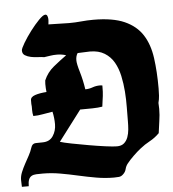

<svg xmlns="http://www.w3.org/2000/svg" viewBox="-52 -750 728 809"><g transform="rotate(-5 312.5 -345.0)"><path d="M169 -702Q175 -702 177.5 -696.5Q180 -691 180.5 -684Q181 -677 180 -670Q179 -663 179 -660Q201 -660 222.5 -659Q244 -658 266 -658Q292 -658 317.5 -660.5Q343 -663 369 -663Q451 -663 500.5 -641Q550 -619 576 -578.5Q602 -538 610 -480Q618 -422 618 -351Q618 -336 617 -320.5Q616 -305 612 -290L613 -265Q613 -239 609 -214Q605 -189 602 -163Q583 -144 561.5 -132.5Q540 -121 520 -105Q506 -94 489 -77.5Q472 -61 461 -47Q453 -37 450 -24.5Q447 -12 437 -3Q429 5 419 6Q409 7 398 7Q361 7 323.5 0.5Q286 -6 248.5 -14.5Q211 -23 174 -29.5Q137 -36 101 -36Q85 -36 73 -35.5Q61 -35 53 -30.5Q45 -26 41 -16Q37 -6 37 12H8L7 -17Q7 -33 14 -50Q21 -67 30 -83.5Q39 -100 48 -116.5Q57 -133 62 -149Q67 -166 82 -166.5Q97 -167 111 -167Q141 -167 155.5 -189Q170 -211 170 -239Q170 -265 164 -292Q143 -289 122.5 -285Q102 -281 82 -281Q79 -293 79 -306Q79 -318 79 -321.5Q79 -325 78.5 -327Q78 -329 78 -332.5Q78 -336 78 -348Q78 -362 97.5 -368.5Q117 -375 146 -377Q145 -385 144.5 -393.5Q144 -402 144 -411L145 -426Q159 -459 186.5 -481.5Q214 -504 242 -524Q224 -530 203 -530Q189 -530 176 -528Q163 -526 149 -524Q139 -526 123.5 -526.5Q108 -527 93.5 -530Q79 -533 68.5 -539.5Q58 -546 58 -560Q58 -568 72 -591.5Q86 -615 104.5 -639.5Q123 -664 141.5 -683Q160 -702 169 -702ZM310 -374Q326 -374 341 -379.5Q356 -385 373 -385L383 -384Q383 -367 382.5 -357.5Q382 -348 381 -339.5Q380 -331 378.5 -321.5Q377 -312 375 -295Q358 -292 333 -291.5Q308 -291 281 -291L184 -163Q199 -158 232.5 -151.5Q266 -145 303 -138.5Q340 -132 373.5 -127.5Q407 -123 422 -123Q441 -123 452 -132.5Q463 -142 468.5 -157Q474 -172 475.5 -189.5Q477 -207 477 -224Q477 -250 477.5 -283Q478 -316 475.5 -350Q473 -384 466 -416.5Q459 -449 444.5 -474.5Q430 -500 405 -515.5Q380 -531 343 -531Q330 -531 317 -530Q304 -529 291 -529Q283 -517 283 -499Q283 -484 293.5 -449Q304 -414 310 -374Z"/></g></svg>

Font: CAT Schmalfette Thannhaeuser
Style: Regular
Weight: 700
Designer: Peter Wiegel nach Herbert Thanhaeuser 1939/40
Foundry: CAT-Fonts, Peter Wiegel
Version: Version 1.000